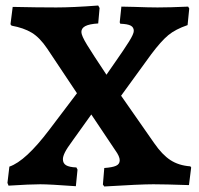

<svg xmlns="http://www.w3.org/2000/svg" viewBox="-20 -669 721 696"><path d="M353 0 358 -60Q387 -62 400.5 -68Q414 -74 414 -88Q414 -102 398 -124L311 -254L243 -159Q223 -132 215.5 -117Q208 -102 208 -92Q208 -77 219.5 -70Q231 -63 257 -62L261 -54L255 6Q159 -1 126 -1Q89 -1 11 4L7 -6L14 -65Q73 -85 159 -199L259 -331L151 -493Q124 -533 95 -550.5Q66 -568 22 -576L18 -581L26 -644Q115 -642 184 -642Q244 -642 336 -649L341 -640L336 -584Q304 -582 289.5 -574.5Q275 -567 275 -553Q275 -540 295.5 -506.5Q316 -473 366 -398Q365 -397 397 -443Q430 -490 447.5 -518Q465 -546 465 -557Q465 -570 454 -576Q443 -582 416 -583L414 -588L420 -645L467 -644Q521 -642 551 -642Q596 -642 662 -645L666 -638L660 -578Q616 -563 590 -541.5Q564 -520 528 -472L419 -322L539 -150Q568 -108 598 -88.5Q628 -69 670 -66L673 -62L665 2Q577 -1 536 -1Q487 -1 358 7Z"/></svg>

Font: Alegreya
Style: Bold
Weight: 700
Designer: Juan Pablo del Peral
Foundry: Huerta Tipografica
Version: Version 2.008; ttfautohint (v1.8)